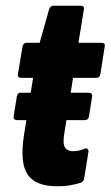

<svg xmlns="http://www.w3.org/2000/svg" viewBox="-20 -647 388 673"><path d="M40 -226Q26 -226 28 -240L39 -309Q41 -322 53 -322H88H228H290Q305 -322 303 -309L292 -240Q290 -226 278 -226ZM181 6Q105 6 77 -35Q49 -76 64 -173L96 -374H55Q40 -374 43 -388L59 -484Q62 -497 73 -497H119L152 -614Q157 -627 166 -627H262Q277 -627 274 -614L255 -497H335Q350 -497 347 -484L332 -388Q330 -374 318 -374H236L206 -183Q199 -144 207.5 -130.5Q216 -117 236 -117Q248 -117 258 -119.5Q268 -122 277 -126Q283 -128 287 -125Q291 -122 290 -115L275 -21Q273 -10 262 -6Q245 -1 225.5 2.5Q206 6 181 6Z"/></svg>

Font: Sofia Sans Extra Condensed Black
Style: Italic
Weight: 900
Italic angle: -9°
Version: Version 4.100